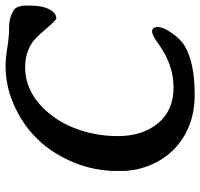

<svg xmlns="http://www.w3.org/2000/svg" viewBox="-35 -675 721 691"><g transform="rotate(-90 325.5 -329.5)"><path d="M433.1 -669.9Q460.9 -669.9 499.8 -663.6Q538.6 -657.2 573.5 -657.2Q608.4 -657.2 634.8 -640.1Q650.9 -629.4 650.9 -594.2V-579.6Q650.9 -538.1 637.5 -512.7Q624 -487.3 605 -487.3Q598.6 -487.3 566.2 -525.4Q533.7 -563.5 517.6 -574.2Q479.5 -599.6 429.2 -599.6Q328.6 -599.6 254.4 -502.4Q219.7 -456.5 200.4 -394.8Q181.2 -333 181.2 -266.1Q181.2 -176.8 227.5 -121.1Q273.9 -65.4 356 -65.4Q438 -65.4 512.2 -119.1Q544.4 -142.6 557.6 -142.6Q573.7 -142.6 573.7 -122.3Q573.7 -102.1 551.5 -70.8Q529.3 -39.6 505.9 -25.4Q445.8 10.7 330.1 10.7Q214.4 10.7 137.7 -60.1Q100.1 -95.2 77.9 -146.5Q55.7 -197.8 55.7 -253.9V-269.5Q55.7 -349.1 85.9 -423.3Q148.9 -577.6 297.4 -641.6Q363.3 -669.9 433.1 -669.9Z"/></g></svg>

Font: Averia Serif Libre
Style: Bold Italic
Weight: 700
Italic angle: -6.90001°
Version: Version 1.002